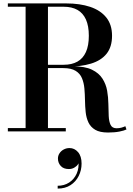

<svg xmlns="http://www.w3.org/2000/svg" viewBox="-20 -770 782 1125"><path d="M206.5 -379V-390.5H353Q401 -390.5 433.8 -409Q466.5 -427.5 483.5 -465.2Q500.5 -503 500.5 -560.5Q500.5 -618 483.5 -655.8Q466.5 -693.5 433.8 -712Q401 -730.5 353 -730.5H26V-750H368Q448 -750 508.5 -729.8Q569 -709.5 602.8 -667.5Q636.5 -625.5 636.5 -560.5Q636.5 -495.5 604.8 -455.5Q573 -415.5 513 -397.2Q453 -379 368 -379ZM26 0V-19.5H365.5V0ZM130 -10.5V-738H261V-10.5ZM613 6.5Q565 6.5 538 -9.5Q511 -25.5 498.2 -52.5Q485.5 -79.5 482 -113Q478.5 -146.5 478 -182.2Q477.5 -218 474.5 -251.5Q471.5 -285 460.2 -312Q449 -339 423 -355Q397 -371 351 -371H206.5V-381.5H407Q477.5 -381.5 518.5 -361.8Q559.5 -342 580.2 -309.5Q601 -277 607.8 -238.5Q614.5 -200 615 -161.2Q615.5 -122.5 617 -90.2Q618.5 -58 628 -38.2Q637.5 -18.5 663 -18.5Q678.5 -18.5 691.2 -22Q704 -25.5 714.5 -30.5L721 -11.5Q709 -5 680.2 0.8Q651.5 6.5 613 6.5ZM318 335V318.5Q356 318.5 385.2 299.5Q414.5 280.5 429.5 246.8Q444.5 213 439 169.5H444.5Q445 181 436.8 193Q428.5 205 414.5 212.8Q400.5 220.5 383.5 220.5Q352 220.5 335.8 202.2Q319.5 184 319.5 159Q319.5 142 328.8 128Q338 114 353.5 105.8Q369 97.5 387.5 97.5Q416.5 97.5 437.2 121.2Q458 145 458 188.5Q458 227.5 441.2 261Q424.5 294.5 393.2 314.8Q362 335 318 335Z"/></svg>

Font: Bodoni Moda 11pt SemiBold
Style: Regular
Weight: 600
Designer: Owen Earl
Foundry: indestructible type
Version: Version 2.004